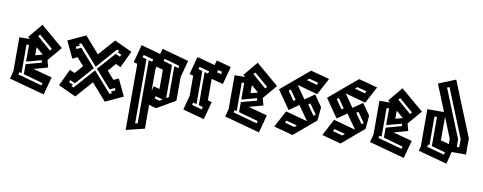

<svg xmlns="http://www.w3.org/2000/svg" viewBox="-69 -1010 3894 1547"><g transform="rotate(10 1877.5 -236.0)"><path d="M15 -51 32 -115V-392H119L101 -407L198 -523L384 -365L287 -250L303 -192L188 -160L344 -118L305 28ZM180 -427 293 -329 306 -345 193 -442ZM99 -110 81 -115 76 -95 274 -41 280 -60 119 -105V-187L247 -222L242 -241L119 -208V-344H99ZM183 -271 242 -287 183 -337Z M414 -67 479 -204 520 -185 578 -251 522 -315 482 -296 417 -433 561 -500 679 -366 797 -500 941 -433 876 -296 836 -315 780 -251 838 -185 879 -204 944 -67 800 0 679 -137 558 0ZM489 -105 524 -89 513 -77 532 -69 679 -235 826 -69 845 -77 834 -89 869 -105 861 -123 821 -104 692 -250 820 -395 857 -378 865 -396 834 -410 844 -422 825 -431 679 -265 533 -431 514 -422 524 -410 493 -396 501 -378 538 -395 666 -250 537 -104 497 -123Z M974 -354 1013 -500 1173 -456 1185 -500 1404 -440 1367 -301V-108L1216 -20L1156 -37V158L1005 195V-346ZM1091 125V-391L1120 -383L1125 -403L1043 -425L1038 -405L1071 -396V130ZM1282 -385V-114L1302 -126V-379L1337 -369L1341 -388L1215 -424L1210 -405ZM1156 -328V-151L1167 -191L1216 -177V-335L1162 -350ZM1190 -96 1232 -84 1256 -98 1196 -115Z M1434 -48 1465 -164V-330L1434 -338L1473 -484L1620 -444L1631 -484L1671 -473V-474V-473L1751 -451L1712 -305L1616 -331V-155L1649 -146L1610 0ZM1650 -390 1684 -381 1689 -401 1655 -410ZM1531 -109 1502 -117 1497 -97 1580 -74 1585 -95 1551 -104V-375L1580 -367L1585 -387L1503 -409L1498 -389L1531 -380Z M1776 -51 1793 -115V-392H1880L1862 -407L1959 -523L2145 -365L2048 -250L2064 -192L1949 -160L2105 -118L2066 28ZM1941 -427 2054 -329 2067 -345 1954 -442ZM1860 -110 1842 -115 1837 -95 2035 -41 2041 -60 1880 -105V-187L2008 -222L2003 -241L1880 -208V-344H1860ZM1944 -271 2003 -287 1944 -337Z M2336 2 2180 -40 2252 -177 2432 -128 2349 -246 2270 -191 2165 -342 2281 -440 2394 -535 2548 -494 2475 -357 2307 -403 2381 -297 2459 -352 2524 -259 2514 -149 2475 -116ZM2373 -454 2459 -430 2468 -448 2391 -469ZM2244 -345 2296 -270 2312 -281 2259 -357ZM2418 -263 2476 -180 2491 -193 2434 -274ZM2259 -86 2339 -64 2357 -80 2268 -104Z M2729 2 2573 -40 2645 -177 2825 -128 2742 -246 2663 -191 2558 -342 2674 -440 2787 -535 2941 -494 2868 -357 2700 -403 2774 -297 2852 -352 2917 -259 2907 -149 2868 -116ZM2766 -454 2852 -430 2861 -448 2784 -469ZM2637 -345 2689 -270 2705 -281 2652 -357ZM2811 -263 2869 -180 2884 -193 2827 -274ZM2652 -86 2732 -64 2750 -80 2661 -104Z M2961 -51 2978 -115V-392H3065L3047 -407L3144 -523L3330 -365L3233 -250L3249 -192L3134 -160L3290 -118L3251 28ZM3126 -427 3239 -329 3252 -345 3139 -442ZM3045 -110 3027 -115 3022 -95 3220 -41 3226 -60 3065 -105V-187L3193 -222L3188 -241L3065 -208V-344H3045ZM3129 -271 3188 -287 3129 -337Z M3360 -50 3370 -88V-392H3506L3418 -610L3558 -667L3740 -218V-86H3623L3597 14ZM3656 -134H3676V-201L3515 -598L3496 -591L3656 -195ZM3521 -163 3589 -145V-188L3521 -356ZM3437 -110 3426 -113 3421 -93 3565 -54 3570 -74 3457 -105V-343H3437Z"/></g></svg>

Font: Blaka Hollow
Style: Regular
Weight: 400
Designer: Mohamed Gaber
Foundry: Kief Type Foundry
Version: Version 1.003; ttfautohint (v1.8.4.7-5d5b)